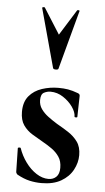

<svg xmlns="http://www.w3.org/2000/svg" viewBox="-53 -765 444 811"><g transform="rotate(5 168.5 -359.5)"><path d="M118 -338Q118 -317 129.5 -300.5Q141 -284 159 -270.5Q177 -257 198 -244Q223 -230 247 -214.5Q271 -199 287 -177Q303 -155 303 -120Q303 -88 286.5 -57.5Q270 -27 237 -8Q204 11 154 11Q129 11 104 5.5Q79 0 50 -16Q48 -18 46 -21Q44 -24 44 -28L42 -127Q42 -130 47.5 -130.5Q53 -131 54 -129Q65 -97 85 -69.5Q105 -42 130.5 -25.5Q156 -9 182 -9Q202 -9 215 -21.5Q228 -34 228 -60Q228 -88 215.5 -106.5Q203 -125 184 -138.5Q165 -152 145 -163Q122 -176 99 -190Q76 -204 61 -225.5Q46 -247 46 -282Q46 -324 67 -349Q88 -374 121.5 -385Q155 -396 191 -396Q213 -396 231.5 -393Q250 -390 274 -381Q283 -378 283 -370Q283 -350 282 -328.5Q281 -307 281 -281Q281 -278 275 -278Q269 -278 269 -281Q269 -300 253.5 -322Q238 -344 213 -360.5Q188 -377 159 -377Q145 -377 131.5 -370Q118 -363 118 -338ZM93 -726Q92 -729 97.5 -730Q103 -731 104 -729L173 -620L241 -729Q243 -731 248 -730Q253 -729 251 -726L184 -477Q183 -472 173 -472Q163 -472 161 -477Z"/></g></svg>

Font: Cormorant Infant Light
Style: Bold
Weight: 700
Version: Version 4.001